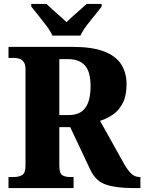

<svg xmlns="http://www.w3.org/2000/svg" viewBox="-20 -951 730 971"><path d="M23 0V-56H54Q74 -56 91.5 -65.5Q109 -75 109 -114V-599Q109 -625 100 -637.5Q91 -650 78 -654Q65 -658 54 -658H23V-714H345Q446 -714 506 -691Q566 -668 593 -625.5Q620 -583 620 -525Q620 -468 601.5 -431Q583 -394 552.5 -372.5Q522 -351 486 -340L597 -141Q621 -96 640.5 -76Q660 -56 684 -56H690V0H651Q569 0 517 -17Q465 -34 438 -90L335 -308H280V-114Q280 -75 294.5 -65.5Q309 -56 331 -56H352V0ZM326 -369Q385 -369 411.5 -405.5Q438 -442 438 -515Q438 -588 409.5 -620Q381 -652 324 -652H280V-369ZM245 -771Q235 -794 215 -820.5Q195 -847 174 -873Q153 -899 138 -918V-931H215Q226 -920 244.5 -903.5Q263 -887 282.5 -870Q302 -853 316 -839Q330 -853 349.5 -870Q369 -887 387.5 -903.5Q406 -920 418 -931H494V-918Q480 -899 458.5 -873Q437 -847 417 -820.5Q397 -794 387 -771Z"/></svg>

Font: Noto Serif SemiCondensed ExtraBold
Style: Regular
Weight: 800
Width: 4
Designer: Monotype Design Team
Foundry: Monotype Imaging Inc.
Version: Version 2.015